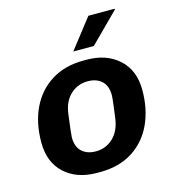

<svg xmlns="http://www.w3.org/2000/svg" viewBox="-109 -810 819 910"><g transform="rotate(-15 301.0 -355.0)"><path d="M564 -314Q564 -220 530 -147Q496 -74 430 -32Q364 10 271 10H255Q157 10 97 -45Q37 -100 37 -197Q37 -294 72.5 -367Q108 -440 174 -480.5Q240 -521 330 -521H346Q443 -521 503.5 -466Q564 -411 564 -314ZM196 -296Q183 -198 183 -183Q183 -137 208.5 -113.5Q234 -90 277 -90Q325 -90 360.5 -122.5Q396 -155 405 -215Q418 -309 418 -328Q418 -374 392.5 -397.5Q367 -421 324 -421Q275 -421 239.5 -388.5Q204 -356 196 -296ZM537 -720V-716L396 -575H295L408 -720Z"/></g></svg>

Font: Chivo
Style: Bold Italic
Weight: 700
Italic angle: -8.05°
Designer: Hector Gatti
Foundry: Omnibus-Type
Version: Version 1.007